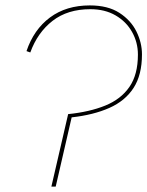

<svg xmlns="http://www.w3.org/2000/svg" viewBox="-20 -690 545 710"><path d="M312 -670Q379 -670 421.5 -642.5Q464 -615 484.5 -573.5Q505 -532 505 -489Q505 -413 474 -365Q443 -317 384.5 -291Q326 -265 245 -256L186 0H170L232 -268Q311 -276 369 -299.5Q427 -323 458.5 -368.5Q490 -414 490 -488Q490 -533 468.5 -571.5Q447 -610 407.5 -633Q368 -656 314 -656Q230 -656 174.5 -613Q119 -570 92 -496L78 -501Q105 -581 165 -625.5Q225 -670 312 -670Z"/></svg>

Font: Work Sans Thin
Style: Italic
Weight: 250
Italic angle: -13°
Designer: Wei Huang
Foundry: Wei Huang
Version: Version 2.012